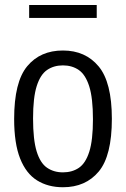

<svg xmlns="http://www.w3.org/2000/svg" viewBox="-20 -758 516 787"><path d="M238 9.5Q177 9.5 132 -18.5Q87 -46.5 62.5 -108.2Q38 -170 38 -270.5Q38 -422 91.5 -486.5Q145 -551 238 -551Q330 -551 384.2 -486Q438.5 -421 438.5 -271Q438.5 -119.5 384.8 -55Q331 9.5 238 9.5ZM238 -51.5Q276 -51.5 303.5 -70.2Q331 -89 346 -136.2Q361 -183.5 361 -269Q361 -356 345.8 -404Q330.5 -452 303 -471Q275.5 -490 238 -490Q200.5 -490 173 -471.2Q145.5 -452.5 130.5 -405.2Q115.5 -358 115.5 -272.5Q115.5 -185.5 130.2 -137.5Q145 -89.5 172.8 -70.5Q200.5 -51.5 238 -51.5ZM99.5 -684.5V-737.5H376.5V-684.5Z"/></svg>

Font: Encode Sans Condensed Condensed
Style: Regular
Weight: 400
Width: 3
Designer: Multiple Designers
Foundry: Impallari Type
Version: Version 3.000; ttfautohint (v1.8.3) -l 8 -r 50 -G 200 -x 14 